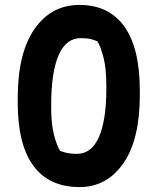

<svg xmlns="http://www.w3.org/2000/svg" viewBox="-20 -740 640 780"><path d="M303 -720Q422 -720 485 -632.5Q548 -545 548 -371V-353Q548 -173 481 -76.5Q414 20 303 20Q180 20 116 -66Q52 -152 52 -323V-341Q52 -524 120 -622Q188 -720 303 -720ZM188 -301Q188 -237 199 -193.5Q210 -150 224 -127Q243 -120 258 -117.5Q273 -115 292 -115Q352 -115 382 -183.5Q412 -252 412 -379V-393Q412 -460 401 -504Q390 -548 376 -572Q357 -580 343 -582.5Q329 -585 308 -585Q248 -585 218 -515.5Q188 -446 188 -315Z"/></svg>

Font: Recursive Mn Csl St
Style: Bold
Weight: 700
Monospace: yes
Version: Version 1.079;hotconv 1.0.112;makeotfexe 2.5.65598; ttfautoh